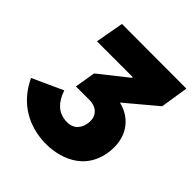

<svg xmlns="http://www.w3.org/2000/svg" viewBox="-195 -839 993 993"><g transform="rotate(45 301.5 -342.5)"><path d="M264 15C351 23 521 -2 552 -175C573 -299 510 -383 413 -406L581 -547L605 -700L133 -701L105 -546H367L366 -540L212 -418L193 -304H292C346 -304 382 -269 371 -210C363 -164 331 -136 278 -141C224 -147 188 -180 165 -247L-2 -171C49 -62 140 4 264 15Z"/></g></svg>

Font: Fixel Text 20240404 ExtraBold
Style: Italic
Weight: 800
Width: 4
Italic angle: -10°
Designer: AlfaBravo + MacPaw
Foundry: Kyrylo Tkachov, Marchela Mozhyna, Serhii Makarenko, Maria Weinstein, Zakhar Kryvoshyya
Version: Version 1.211;Glyphs 3.2 (3225)